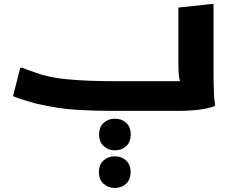

<svg xmlns="http://www.w3.org/2000/svg" viewBox="-20 -555 1168 961"><path d="M81.4 -215.8H92.2Q103.2 -210.8 122.9 -203.5Q142.5 -196.1 162.2 -190.1Q181.8 -184.1 192.8 -180.1Q245.8 -165.1 310.3 -158.8Q374.8 -152.4 436.3 -150.6Q497.8 -148.7 540.8 -148.7H952.4L893.9 -122.1Q882.2 -134 877.5 -162.7Q872.8 -191.3 872.8 -232.8V-517.2L1038 -534.8H1048.8V-186Q1048.8 -166 1049.3 -136.5Q1049.8 -107 1051.3 -78.5Q1052.8 -50 1056.8 -32L1054 -24Q1024 -12 975.9 -6Q927.8 0 864.8 0H540.8Q450.8 0 362.2 -5.4Q273.5 -10.7 164.5 -35.7Q145.5 -40.7 122.6 -47.3Q99.7 -53.8 79 -60.9Q58.2 -67.9 45.2 -73.9ZM555.1 197.5Q522.3 197.5 499.1 176.6Q475.9 155.6 475.9 118Q475.9 80.3 499.1 59.7Q522.3 39.1 555.4 39.1Q588.6 39.1 611.4 59.7Q634.3 80.3 634.3 118Q634.3 155.6 611.6 176.6Q588.8 197.5 555.1 197.5ZM554.4 385.8Q521.6 385.8 498.4 364.9Q475.2 343.9 475.2 306.3Q475.2 268.6 498.4 248Q521.6 227.4 554.7 227.4Q587.9 227.4 610.7 248Q633.6 268.6 633.6 306.3Q633.6 343.9 610.9 364.9Q588.1 385.8 554.4 385.8Z"/></svg>

Font: Kufam
Style: Regular
Weight: 400
Designer: Wael Morcos, Artur Schmal
Foundry: Original Type
Version: Version 1.301; ttfautohint (v1.8.3)